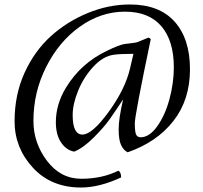

<svg xmlns="http://www.w3.org/2000/svg" viewBox="-20 -656 907 856"><path d="M607 -44Q646 -44 681 -93Q716 -142 735.5 -214Q755 -286 755 -356Q755 -474 699.5 -539Q644 -604 537 -604Q430 -604 336.5 -537.5Q243 -471 186 -358Q129 -245 129 -117Q129 -19 189.5 61Q250 141 342.5 141Q435 141 508 105Q520 112 520 135Q423 180 341 180Q208 180 126.5 91.5Q45 3 45 -115.5Q45 -234 89.5 -331.5Q134 -429 206.5 -494.5Q279 -560 371.5 -598Q464 -636 559 -636Q690 -636 758.5 -559.5Q827 -483 827 -347Q827 -211 753 -116.5Q679 -22 549 23Q531 14 520 -9Q509 -32 509 -79.5Q509 -127 529 -213Q494 -160 469 -124.5Q444 -89 398 -43Q352 3 311 20Q276 14 252.5 -20.5Q229 -55 229 -111Q229 -191 274 -265Q341 -375 458 -430Q513 -457 537 -460Q584 -465 592 -468L641 -488Q647 -488 652 -481Q581 -142 581 -106Q581 -70 586.5 -57Q592 -44 607 -44ZM304 -143Q304 -56 347.5 -56Q391 -56 465 -158Q539 -260 560 -352L575 -416Q517 -416 488 -412Q440 -406 396.5 -359Q353 -312 328.5 -252Q304 -192 304 -143Z"/></svg>

Font: Rosarivo
Style: Italic
Weight: 400
Version: Version 1.003